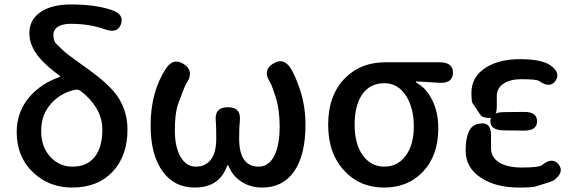

<svg xmlns="http://www.w3.org/2000/svg" viewBox="-20 -830 2577 863"><path d="M304 13Q202 13 131 -53Q55 -124 55 -237Q55 -327 113 -395Q165 -455 248 -484Q253 -486 249 -489Q186 -535 155 -573Q112 -625 112 -681.5Q112 -738 157 -772Q207 -810 299 -810Q408 -810 482 -785Q539 -766 524 -722Q509 -678 452 -698Q383 -723 298 -723Q260 -723 240 -709.5Q220 -696 220 -675Q220 -645 233 -633Q255 -612 265.5 -601.5Q276 -591 340 -545L382 -515Q466 -454 504 -403Q553 -335 553 -248Q553 -130 486.5 -58.5Q420 13 304 13ZM306 -81Q371 -81 405.5 -124.5Q440 -168 440 -247Q440 -304 408 -352Q383 -390 344 -420Q331 -430 315 -426Q252 -412 208.5 -363Q165 -314 165 -241Q165 -168 208 -123Q248 -81 306 -81Z M855 13Q765 13 713 -57Q657 -131 657 -266Q657 -417 726 -522Q759 -572 806 -542Q853 -511 821 -460Q812 -447 801 -417Q790 -389 780 -361Q766 -321 766 -244.5Q766 -168 792 -124.5Q818 -81 860 -81Q902 -81 926 -110Q952 -142 952 -207Q952 -268 950 -286Q943 -348 1004 -348Q1065 -348 1058 -286Q1055 -259 1055 -207Q1055 -81 1143 -81Q1186 -81 1211 -126Q1237 -174 1237 -262Q1237 -339 1218 -397Q1200 -452 1193 -462Q1160 -513 1206 -543Q1253 -574 1286 -524Q1306 -493 1327 -431Q1353 -356 1353 -269Q1353 -132 1301 -58Q1250 13 1159 13Q1108 13 1069 -11Q1027 -37 1010 -78Q1006 -88 1004 -88Q1002 -88 998 -78Q963 13 855 13Z M1530 -60Q1455 -138 1455 -269Q1455 -405 1534 -482Q1604 -550 1712 -550H1956Q2017 -550 2016 -502Q2014 -454 1954 -458L1854 -464Q1849 -464 1849 -461.5Q1849 -459 1860 -453Q1897 -432 1923.5 -378.5Q1950 -325 1950 -253Q1950 -130 1880 -57Q1813 13 1706 13Q1599 13 1530 -60ZM1806 -398Q1769 -456 1708 -456Q1647 -456 1612 -411Q1574 -362 1574 -269Q1574 -182 1611 -131.5Q1648 -81 1707.5 -81Q1767 -81 1803.5 -130Q1840 -179 1840 -261.5Q1840 -344 1806 -398Z M2244 -244Q2184 -245 2184 -285Q2184 -325 2244 -326L2334 -327Q2394 -328 2394 -285Q2394 -242 2334 -243ZM2213 -350Q2213 -283 2150 -305Q2144 -307 2137 -317Q2121 -342 2104 -366Q2099 -374 2099 -413Q2099 -486 2165 -527Q2224 -564 2317 -564Q2414 -564 2453 -537Q2502 -503 2477 -467Q2452 -431 2403 -466Q2391 -474 2322 -474Q2274 -474 2243.5 -454Q2213 -434 2213 -398ZM2124 -272Q2187 -289 2187 -224V-164Q2187 -123 2223.5 -100Q2260 -77 2325 -77Q2402 -77 2416 -88Q2463 -126 2491 -91Q2518 -56 2470 -20Q2466 -17 2446 -10Q2417 -1 2388 8Q2371 13 2313 13Q2208 13 2142 -31Q2073 -76 2073 -153Q2073 -258 2124 -272Z"/></svg>

Font: Resource Han Rounded KR Medium
Style: Regular
Weight: 500
Designer: Cyano Hao (round all glyphs); Ryoko NISHIZUKA 西塚涼子 (kana, bopomofo & ideographs); Paul D. Hunt (Latin, Greek & Cyrillic)
Foundry: Cyano Hao
Version: 0.990